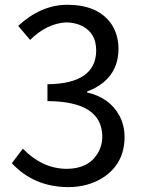

<svg xmlns="http://www.w3.org/2000/svg" viewBox="-20 -767 595 800"><path d="M263.7 12.7Q121.1 11.7 29.3 -86.9L75.2 -147.5Q156.2 -64.5 256.8 -63.5Q346.7 -63.5 385.7 -126Q406.2 -158.2 406.2 -199.2Q404.3 -344.7 177.7 -345.7V-416Q378.9 -418 380.9 -555.7Q380.9 -634.8 312.5 -663.1Q287.1 -672.9 256.8 -673.8Q175.8 -669.9 105.5 -600.6L55.7 -659.2Q151.4 -747.1 260.7 -747.1Q384.8 -747.1 441.4 -670.9Q473.6 -625 473.6 -563.5Q473.6 -448.2 366.2 -395.5Q354.5 -390.6 342.8 -385.7V-381.8Q436.5 -360.4 477.5 -285.2Q499 -244.1 499 -196.3Q499 -85 408.2 -26.4Q345.7 12.7 263.7 12.7Z"/></svg>

Font: Taipei Sans TC Beta
Style: Regular
Weight: 400
Designer: JT Foundry
Foundry: JT Foundry
Version: Version 1.000